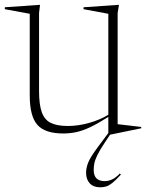

<svg xmlns="http://www.w3.org/2000/svg" viewBox="-29 -542 604 794"><path d="M132.5 -165.5Q132.5 -109 144 -77.5Q155.5 -46 181.5 -33.5Q207.5 -21 251.5 -21Q294.5 -21 339.8 -33.8Q385 -46.5 419 -67.5V-485L316.5 -504V-512L463 -522L457.5 -488V-28.5L555 -17V-11.5L426 15L405.5 46Q384 78 374 98.5Q364 119 361.2 133.2Q358.5 147.5 358.5 161Q358.5 207 404 207Q419 207 434.2 200.2Q449.5 193.5 466.5 175.5L471 180Q449.5 203.5 435.2 214.8Q421 226 409.8 229.2Q398.5 232.5 385 232.5Q357.5 232.5 342.2 216.2Q327 200 327 172Q327 153.5 335.2 131.5Q343.5 109.5 375 67L419 8V-58.5Q375 -30.5 343.5 -15.8Q312 -1 285.8 4.5Q259.5 10 232.5 10Q157 10 125.5 -25.8Q94 -61.5 94 -147.5V-485L-9 -504V-512L136.5 -522L132.5 -488Z"/></svg>

Font: Newsreader 72pt ExtraLight
Style: Regular
Weight: 275
Designer: Hugues Gentile
Foundry: Production Type
Version: Version 1.003; ttfautohint (v1.8.3)